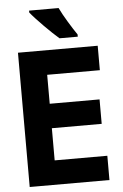

<svg xmlns="http://www.w3.org/2000/svg" viewBox="-61 -974 652 1017"><g transform="rotate(-5 265.0 -465.5)"><path d="M281 -771H378V-783C355 -816 310 -888 290 -931H133V-921C162 -884 243 -803 281 -771ZM55 0H479V-129H199V-300H464V-430H199V-584H479V-714H55Z"/></g></svg>

Font: Noto Sans Mono Condensed ExtraBold
Style: Regular
Weight: 800
Width: 3
Designer: Monotype Design Team
Foundry: Monotype Imaging Inc.
Version: Version 2.014